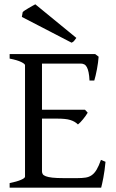

<svg xmlns="http://www.w3.org/2000/svg" viewBox="-20 -864 536 884"><path d="M465.8 -119.1Q461.9 -77.1 455.8 -45.7Q449.7 -14.2 445.8 0H24.4V-21Q57.6 -27.8 76.4 -35.9Q95.2 -43.9 95.2 -50.8V-564Q95.2 -569.8 77.4 -578.6Q59.6 -587.4 24.4 -594.2V-615.2H418L434.1 -603Q433.1 -590.3 431.2 -575.2Q429.2 -560.1 426.3 -544.9Q423.3 -529.8 420.2 -516.1Q417 -502.4 414.1 -493.2H392.1Q391.1 -515.6 387.9 -530.8Q384.8 -545.9 379.9 -554.9Q375 -564 367.9 -567.6Q360.8 -571.3 352.1 -571.3H173.3V-358.9H371.1L383.8 -345.2Q379.9 -338.4 374.3 -330.6Q368.7 -322.8 362.5 -315.2Q356.4 -307.6 350.3 -301.3Q344.2 -294.9 338.9 -291Q331.5 -298.3 323 -303.2Q314.5 -308.1 303.5 -311.5Q292.5 -314.9 277.6 -316.4Q262.7 -317.9 242.2 -317.9H173.3V-75.2Q173.3 -67.9 176.8 -62.3Q180.2 -56.6 190.9 -52.5Q201.7 -48.3 221.2 -46.1Q240.7 -43.9 272.9 -43.9H335.9Q358.4 -43.9 374.3 -46.4Q390.1 -48.8 402.3 -57.4Q414.6 -65.9 424.6 -82.5Q434.6 -99.1 444.8 -127.9ZM331.5 -689.5Q324.7 -680.2 321 -675.5Q317.4 -670.9 309.6 -667.5L80.6 -786.1L84.5 -808.1Q87.9 -812 95.5 -816.9Q103 -821.8 111.8 -826.9Q120.6 -832 128.9 -836.7Q137.2 -841.3 142.6 -844.2Z"/></svg>

Font: Gentium Plus
Style: Regular
Weight: 400
Designer: J. Victor Gaultney, Annie Olsen, Iska Routamaa
Foundry: SIL International
Version: Version 1.510